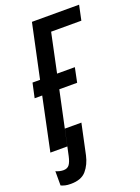

<svg xmlns="http://www.w3.org/2000/svg" viewBox="-179 -787 776 1061"><g transform="rotate(-20 209.0 -256.5)"><path d="M-1 0 64.5 -312H20L38.6 -397.5H83L150.4 -713.9H427.7L409.2 -626.5H231.4L183.1 -397.5H287.6L270 -312H165L98.6 0ZM47.4 201.2Q26.4 201.2 13.7 198Q1 194.8 -10.3 189.9V106Q1.5 111.3 12.9 113.8Q24.4 116.2 34.2 116.2Q57.1 116.2 68.6 101.3Q80.1 86.4 87.4 53.2L119.6 -97.2H216.8L178.7 81.5Q167.5 132.3 138.2 166.7Q108.9 201.2 47.4 201.2Z"/></g></svg>

Font: Open Sans Condensed SemiBold
Style: Italic
Weight: 600
Width: 3
Italic angle: -12°
Designer: Monotype Design Team
Foundry: Monotype Imaging Inc.
Version: Version 3.000; ttfautohint (v1.8.4)